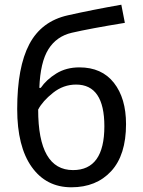

<svg xmlns="http://www.w3.org/2000/svg" viewBox="-20 -785 605 815"><path d="M268 -720Q370 -743 495 -765L510 -688Q363 -664 285 -646Q220 -631 185.5 -576Q151 -521 147 -412H153Q177 -447 219 -473Q261 -499 317 -499Q412 -499 463.5 -433.5Q515 -368 515 -258Q515 -127 452 -58.5Q389 10 283 10Q176 10 114.5 -76.5Q53 -163 53 -322Q53 -500 104.5 -597.5Q156 -695 268 -720ZM423 -249Q423 -426 303 -426Q249 -426 205 -391Q161 -356 142 -320Q142 -63 290 -63Q423 -63 423 -249Z"/></svg>

Font: Noto Sans Display
Style: Regular
Weight: 400
Designer: Monotype Design team
Foundry: Monotype Imaging Inc.
Version: Version 1.000